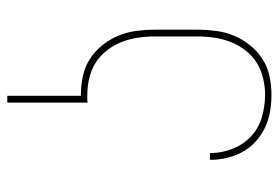

<svg xmlns="http://www.w3.org/2000/svg" viewBox="-142 -426 783 540"><g transform="rotate(90 250.0 -156.5)"><path d="M250 215V8H247Q221 8 195 2.5Q169 -3 147 -17Q125 -31 108 -52Q91 -73 81 -97Q71 -121 67.5 -147.5Q64 -174 64 -200V-320Q64 -346 67.5 -372.5Q71 -399 81 -423Q91 -447 108 -468Q125 -489 147 -503Q169 -517 195 -522.5Q221 -528 247 -528Q271 -528 294.5 -524Q318 -520 339 -510Q360 -500 378 -484Q396 -468 407.5 -447Q419 -426 424.5 -403Q430 -380 430 -356V-355H411V-356Q411 -388 399 -418.5Q387 -449 364 -470.5Q341 -492 310 -501Q279 -510 247 -510Q224 -510 200.5 -504.5Q177 -499 157 -486.5Q137 -474 122 -454.5Q107 -435 98.5 -413Q90 -391 86.5 -367.5Q83 -344 83 -320V-200Q83 -176 86.5 -152.5Q90 -129 98.5 -107Q107 -85 122 -65.5Q137 -46 157 -33.5Q177 -21 200.5 -15.5Q224 -10 247 -10Q253 -10 258.5 -10Q264 -10 269 -11V215Z"/></g></svg>

Font: Iosevka Thin
Style: Regular
Weight: 100
Monospace: yes
Designer: Belleve Invis
Foundry: Belleve Invis
Version: Version 32.5.0; ttfautohint (v1.8.4)